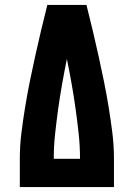

<svg xmlns="http://www.w3.org/2000/svg" viewBox="-20 -755 540 775"><path d="M60 0V-114Q60 -167 66.5 -219Q73 -271 81.5 -323Q90 -375 100.5 -427Q111 -479 122.5 -530.5Q134 -582 146 -633Q158 -684 171 -735H329Q342 -684 354 -633Q366 -582 377.5 -530.5Q389 -479 399.5 -427Q410 -375 418.5 -323Q427 -271 433.5 -219Q440 -167 440 -114V0ZM197 -114H303Q303 -165 297.5 -215.5Q292 -266 285 -316.5Q278 -367 269 -417.5Q260 -468 250 -517Q240 -468 231 -417.5Q222 -367 215 -316.5Q208 -266 202.5 -215.5Q197 -165 197 -114Z"/></svg>

Font: Iosevka Curly Slab Heavy
Style: Regular
Weight: 900
Monospace: yes
Designer: Belleve Invis
Foundry: Belleve Invis
Version: Version 22.1.2; ttfautohint (v1.8.4)